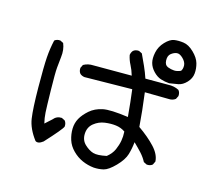

<svg xmlns="http://www.w3.org/2000/svg" viewBox="-117 -977 1234 1127"><g transform="rotate(15 500.0 -414.0)"><path d="M543.9 9.8Q506.8 5.9 473.6 -8.8Q440.4 -23.4 413.1 -50.8Q385.7 -78.1 375 -111.8Q364.3 -145.5 365.2 -179.7Q366.2 -213.9 381.8 -242.2Q397.5 -270.5 428.7 -297.9Q460 -325.2 505.9 -335Q551.8 -344.7 661.1 -329.1Q653.3 -418.9 643.6 -493.2L354.5 -489.3Q338.9 -491.2 327.1 -501Q315.4 -514.6 317.4 -536.1L327.1 -555.7Q354.5 -571.3 387.7 -569.3H620.1Q610.4 -602.5 596.7 -628.4Q583 -654.3 577.1 -683.6Q579.1 -699.2 588.9 -710.9Q602.5 -722.7 624 -720.7L643.6 -710.9Q659.2 -677.7 674.8 -643.1Q690.4 -608.4 702.1 -573.2H839.8Q877 -575.2 906.2 -559.6Q918 -545.9 916 -524.4L906.2 -504.9Q888.7 -491.2 863.3 -493.2L719.7 -495.1Q727.5 -436.5 732.4 -387.7Q737.3 -338.9 741.2 -290Q802.7 -247.1 842.8 -204.1Q882.8 -161.1 884.8 -118.2L875 -97.7Q861.3 -85.9 839.8 -87.9L820.3 -97.7Q806.6 -124 785.2 -147.5Q763.7 -170.9 737.3 -196.3Q733.4 -157.2 722.7 -120.6Q711.9 -84 671.9 -43Q631.8 -2 603.5 4.9Q575.2 11.7 543.9 9.8ZM173.8 -52.7Q127 -114.3 118.2 -173.8Q109.4 -233.4 108.4 -361.3Q107.4 -489.3 111.3 -543.9Q115.2 -598.6 127 -650.4Q140.6 -662.1 162.1 -660.2L181.6 -650.4Q197.3 -613.3 191.4 -567.4Q187.5 -534.2 184.6 -501Q181.6 -467.8 183.6 -365.2Q185.5 -262.7 187.5 -229.5Q189.5 -196.3 197.3 -165L236.3 -200.2Q256.8 -225.6 288.1 -223.6L307.6 -213.9Q319.3 -200.2 317.4 -178.7Q311.5 -161.1 220.7 -62.5Q191.4 -40 173.8 -52.7ZM600.6 -76.2Q629.9 -99.6 642.6 -128.4Q655.3 -157.2 660.2 -184.6Q665 -211.9 663.1 -241.2Q637.7 -258.8 606.4 -262.7Q575.2 -266.6 539.1 -261.7Q502.9 -256.8 473.6 -233.4Q444.3 -210 442.4 -169.9Q440.4 -129.9 466.8 -105Q493.2 -80.1 519.5 -72.3Q545.9 -64.5 600.6 -76.2ZM843.8 -583Q816.4 -585 792 -592.8Q767.6 -600.6 745.6 -623.5Q723.6 -646.5 716.8 -672.9Q710 -699.2 717.8 -736.3Q725.6 -773.4 753.4 -802.7Q781.2 -832 806.6 -835.9Q832 -839.8 863.8 -835.4Q895.5 -831.1 927.2 -800.3Q959 -769.5 967.8 -738.3Q976.6 -707 973.6 -676.8Q970.7 -646.5 947.3 -621.6Q923.8 -596.7 897.5 -591.8Q871.1 -586.9 843.8 -583ZM892.6 -671.9Q902.3 -685.5 901.4 -706.5Q900.4 -727.5 879.9 -747.6Q859.4 -767.6 842.3 -765.6Q825.2 -763.7 808.1 -750.5Q791 -737.3 792 -708.5Q793 -679.7 813 -671.9Q833 -664.1 852.1 -663.1Q871.1 -662.1 892.6 -671.9Z"/></g></svg>

Font: NaikaiFont
Style: Regular
Weight: 400
Version: Version 1.67